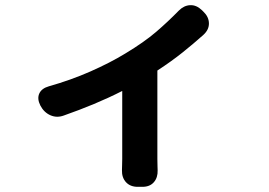

<svg xmlns="http://www.w3.org/2000/svg" viewBox="-20 -635 1040 743"><path d="M136 -227Q123 -253 132 -273Q141 -293 169 -301Q254 -325 330 -358.5Q406 -392 465 -428Q538 -472 584 -511.5Q630 -551 672 -594Q692 -614 716 -615Q740 -616 761 -596L767 -590Q788 -570 788.5 -545Q789 -520 767 -500Q729 -466 686.5 -432Q644 -398 589 -362V-20Q589 -5 589.5 7.5Q590 20 590 24Q591 52 575.5 70Q560 88 531 88H513Q484 88 467.5 70Q451 52 452 23Q452 17 452.5 4Q453 -9 453 -20V-283Q400 -256 343.5 -232.5Q287 -209 227 -188Q200 -178 175 -189Q150 -200 136 -227Z"/></svg>

Font: Chiron GoRound TC
Style: Bold
Weight: 700
Designer: Ryoko NISHIZUKA 西塚涼子 (kana, bopomofo & ideographs); Paul D. Hunt (Latin, Greek & Cyrillic); Sandoll Communications 산돌커뮤니
Foundry: Adobe
Version: Version 1.000;hotconv 1.1.1;makeotfexe 2.6.0